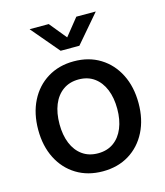

<svg xmlns="http://www.w3.org/2000/svg" viewBox="-112 -821 792 919"><g transform="rotate(-15 284.5 -362.0)"><path d="M284.7 11.7Q210.4 11.7 154.3 -22.7Q98.1 -57.1 67.1 -118.4Q36.1 -179.7 36.1 -259.8Q36.1 -340.8 67.1 -402.3Q98.1 -463.9 154.3 -498.5Q210.4 -533.2 284.7 -533.2Q359.4 -533.2 415.3 -498.5Q471.2 -463.9 502.2 -402.3Q533.2 -340.8 533.2 -259.8Q533.2 -179.7 502.2 -118.4Q471.2 -57.1 415.3 -22.7Q359.4 11.7 284.7 11.7ZM284.7 -77.6Q330.1 -77.6 362.1 -100.6Q394 -123.5 410.9 -164.8Q427.7 -206.1 427.7 -259.8Q427.7 -314.5 410.9 -355.7Q394 -397 362.1 -420.2Q330.1 -443.4 284.7 -443.4Q239.7 -443.4 207.5 -420.4Q175.3 -397.5 158.4 -356.2Q141.6 -314.9 141.6 -259.8Q141.6 -205.6 158.4 -164.6Q175.3 -123.5 207.3 -100.6Q239.3 -77.6 284.7 -77.6ZM215.8 -736.3 284.7 -651.9 352.5 -736.3H448.2V-735.4L330.6 -598.1H237.8L121.6 -735.4V-736.3Z"/></g></svg>

Font: Inter 28pt Medium
Style: Regular
Weight: 500
Designer: Rasmus Andersson
Foundry: rsms
Version: Version 4.001;git-66647c0bb